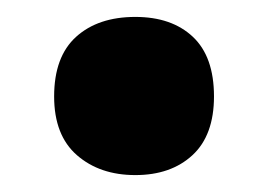

<svg xmlns="http://www.w3.org/2000/svg" viewBox="-20 -466 318 227"><path d="M44 -352Q44 -399 70 -422.5Q96 -446 140 -446Q183 -446 208 -422.5Q233 -399 233 -352Q233 -306 207.5 -282.5Q182 -259 140 -259Q98 -259 71 -282.5Q44 -306 44 -352Z"/></svg>

Font: Noto Sans Gurmukhi UI Condensed Black
Style: Regular
Weight: 900
Width: 3
Designer: Jelle Bosma - Monotype Design Team
Foundry: Monotype Imaging Inc.
Version: Version 2.004; ttfautohint (v1.8.4.7-5d5b)